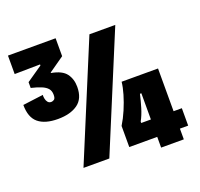

<svg xmlns="http://www.w3.org/2000/svg" viewBox="-128 -844 1068 1026"><g transform="rotate(-20 406.0 -331.0)"><path d="M154 -292Q81 -292 43 -323.5Q5 -355 5 -426L121 -441Q120 -432 122.5 -419.5Q125 -407 132 -398.5Q139 -390 151 -390Q159 -390 167.5 -395.5Q176 -401 176 -422Q176 -444 164.5 -457.5Q153 -471 130 -480.5Q107 -490 73 -498V-531L163 -593V-599L18 -597V-702H289V-600L202 -539V-536Q263 -525 286 -494Q309 -463 309 -419Q309 -352 267 -322Q225 -292 154 -292ZM192 0 466 -660H613L339 0ZM460 -21V-141Q481 -175 498 -215Q515 -255 526.5 -294Q538 -333 541 -363H748V40H619V-269H611Q603 -233 591.5 -195Q580 -157 564 -128V-120H795V-21Z"/></g></svg>

Font: Bricolage Grotesque 72pt Condensed ExtraBold
Style: Regular
Weight: 800
Width: 3
Designer: Mathieu Triay
Foundry: Atelier Triay
Version: Version 1.001;gftools[0.9.33.dev8+g029e19f]